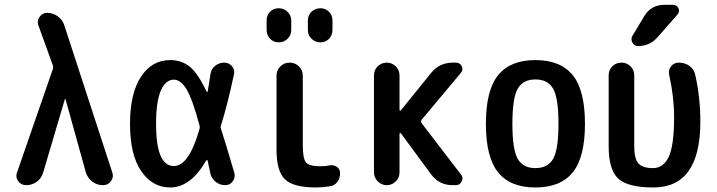

<svg xmlns="http://www.w3.org/2000/svg" viewBox="-20 -785 3040 814"><path d="M90.8 0Q69.3 0 57.1 -17.1Q44.9 -34.2 51.8 -52.7L204.1 -492.2Q207 -500 204.1 -507.8L142.6 -677.7Q135.7 -696.3 147.9 -713.4Q160.2 -730.5 179.7 -730.5Q205.1 -730.5 225.6 -715.3Q246.1 -700.2 252.9 -676.8L456.1 -53.7Q462.9 -34.2 450.7 -17.1Q438.5 0 417 0H416Q390.6 0 370.6 -15.6Q350.6 -31.2 343.8 -54.7L257.8 -364.3Q257.8 -365.2 255.9 -365.2Q254.9 -365.2 254.9 -364.3L163.1 -53.7Q156.2 -29.3 136.2 -14.6Q116.2 0 90.8 0Z M716.8 -447.3Q682.6 -447.3 662.1 -401.4Q641.6 -355.5 641.6 -259.8Q641.6 -81.1 716.8 -81.1Q781.2 -81.1 825.2 -236.3Q828.1 -243.2 826.2 -252Q795.9 -365.2 771 -406.2Q746.1 -447.3 716.8 -447.3ZM701.2 9.8Q626 9.8 578.6 -59.6Q531.2 -128.9 531.2 -259.8Q531.2 -388.7 577.6 -459.5Q624 -530.3 701.2 -530.3Q749 -530.3 783.7 -502.9Q818.4 -475.6 855.5 -397.5Q856.4 -395.5 858.4 -395Q860.4 -394.5 860.4 -397.5Q867.2 -435.5 872.1 -469.7Q875 -492.2 892.1 -505.9Q909.2 -519.5 930.7 -519.5Q950.2 -519.5 963.4 -504.4Q976.6 -489.3 971.7 -468.8Q944.3 -339.8 917 -253.9Q914.1 -246.1 917 -238.3Q933.6 -188.5 973.6 -51.8Q978.5 -32.2 966.8 -16.1Q955.1 0 934.6 0Q911.1 0 893.1 -15.1Q875 -30.3 871.1 -52.7Q862.3 -93.8 860.4 -103.5Q858.4 -109.4 853.5 -103.5Q788.1 9.8 701.2 9.8Z M1377.9 -84Q1394.5 -86.9 1408.2 -77.6Q1421.9 -68.4 1421.9 -50.8Q1421.9 -29.3 1410.2 -13.7Q1398.4 2 1377.9 4.9Q1345.7 9.8 1318.4 9.8Q1224.6 9.8 1188.5 -24.4Q1152.3 -58.6 1152.3 -150.4V-463.9Q1152.3 -487.3 1168.5 -503.4Q1184.6 -519.5 1208 -519.5Q1231.4 -519.5 1247.6 -503.4Q1263.7 -487.3 1263.7 -463.9V-169.9Q1263.7 -112.3 1277.3 -96.2Q1291 -80.1 1337.9 -80.1Q1359.4 -80.1 1377.9 -84ZM1389.6 -658.2Q1389.6 -635.7 1375 -620.6Q1360.4 -605.5 1338.4 -605.5Q1316.4 -605.5 1300.8 -620.6Q1285.2 -635.7 1285.2 -658.2V-698.2Q1285.2 -720.7 1300.8 -735.4Q1316.4 -750 1338.4 -750Q1360.4 -750 1375 -734.9Q1389.6 -719.7 1389.6 -698.2ZM1110.4 -658.2V-698.2Q1110.4 -720.7 1125 -735.4Q1139.6 -750 1161.6 -750Q1183.6 -750 1199.2 -734.9Q1214.8 -719.7 1214.8 -698.2V-658.2Q1214.8 -635.7 1199.2 -620.6Q1183.6 -605.5 1161.6 -605.5Q1139.6 -605.5 1125 -620.6Q1110.4 -635.7 1110.4 -658.2Z M1565.4 -54.7V-464.8Q1565.4 -488.3 1581.5 -503.9Q1597.7 -519.5 1619.6 -519.5Q1641.6 -519.5 1657.7 -503.9Q1673.8 -488.3 1673.8 -464.8V-318.4Q1673.8 -316.4 1675.8 -315.9Q1677.7 -315.4 1679.7 -317.4L1807.6 -475.6Q1842.8 -519.5 1900.4 -519.5H1913.1Q1929.7 -519.5 1937.5 -504.4Q1945.3 -489.3 1933.6 -475.6L1767.6 -277.3Q1762.7 -270.5 1767.6 -262.7L1934.6 -44.9Q1945.3 -32.2 1937.5 -16.1Q1929.7 0 1913.1 0H1898.4Q1841.8 0 1807.6 -45.9L1679.7 -219.7Q1677.7 -221.7 1675.8 -220.7Q1673.8 -219.7 1673.8 -217.8V-54.7Q1673.8 -31.2 1657.7 -15.6Q1641.6 0 1619.6 0Q1597.7 0 1581.5 -16.1Q1565.4 -32.2 1565.4 -54.7Z M2325.2 -408.7Q2302.7 -448.2 2250 -448.2Q2197.3 -448.2 2174.8 -408.7Q2152.3 -369.1 2152.3 -260.3Q2152.3 -151.4 2174.8 -111.8Q2197.3 -72.3 2250 -72.3Q2302.7 -72.3 2325.2 -111.8Q2347.7 -151.4 2347.7 -260.3Q2347.7 -369.1 2325.2 -408.7ZM2408.2 -54.2Q2356.4 9.8 2250 9.8Q2143.6 9.8 2091.8 -54.2Q2040 -118.2 2040 -260.3Q2040 -402.3 2091.8 -466.3Q2143.6 -530.3 2250 -530.3Q2356.4 -530.3 2408.2 -466.3Q2460 -402.3 2460 -260.3Q2460 -118.2 2408.2 -54.2Z M2750 9.8Q2641.6 9.8 2601.1 -27.8Q2560.5 -65.4 2560.5 -165V-465.8Q2560.5 -488.3 2576.2 -503.9Q2591.8 -519.5 2614.7 -519.5Q2637.7 -519.5 2653.3 -503.9Q2668.9 -488.3 2668.9 -465.8V-165Q2668.9 -112.3 2686.5 -92.3Q2704.1 -72.3 2748 -72.3Q2793 -72.3 2815.4 -120.6Q2837.9 -168.9 2837.9 -289.1Q2837.9 -373 2817.4 -465.8Q2812.5 -487.3 2824.7 -503.4Q2836.9 -519.5 2858.4 -519.5Q2883.8 -519.5 2903.3 -505.4Q2922.9 -491.2 2927.7 -466.8Q2949.2 -372.1 2949.2 -269.5Q2949.2 9.8 2750 9.8ZM2796.9 -764.6H2833Q2849.6 -764.6 2856.4 -750Q2863.3 -735.4 2851.6 -722.7L2767.6 -627Q2735.4 -589.8 2684.6 -589.8Q2668.9 -589.8 2661.1 -604.5Q2653.3 -619.1 2661.1 -632.8L2710.9 -715.8Q2740.2 -764.6 2796.9 -764.6Z"/></svg>

Font: Rounded Mgen+ 1mn medium
Style: Regular
Weight: 500
Designer: [Source Han Sans]
Ryoko NISHIZUKA  (kana & ideographs); Paul D. Hunt (Latin, Greek & Cyrillic); Wenlong ZHANG  (bopomofo
Version: Version 1.059.20150602